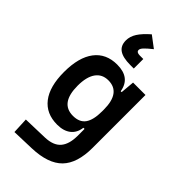

<svg xmlns="http://www.w3.org/2000/svg" viewBox="-314 -899 1213 1213"><g transform="rotate(45 293.0 -292.0)"><path d="M88.9 233.4 84 126.5 250 121.6Q322.3 119.1 355 81.3Q387.7 43.5 388.2 -30.3V-93.8H377.9Q371.6 -43.5 337.4 -16.8Q303.2 9.8 246.6 9.8Q147.9 9.8 95 -58.6Q42 -127 42 -256.3Q42 -387.7 95.2 -457.5Q148.4 -527.3 247.1 -527.3Q364.7 -527.3 381.3 -423.8H389.6L397.9 -517.6H508.8V-45.9Q508.8 92.3 444.6 158Q380.4 223.6 240.2 228.5ZM388.2 -265.6Q388.2 -417.5 277.8 -417.5Q222.7 -417.5 193.4 -376Q164.1 -334.5 164.1 -256.3Q164.1 -100.1 277.8 -100.1Q335.9 -100.1 362.1 -137.2Q388.2 -174.3 388.2 -251.5ZM266.1 -816.9 341.8 -759.8Q306.2 -731.4 291.5 -715.6Q276.9 -699.7 276.9 -688.5Q276.9 -668.5 306.6 -668.5H338.4V-583.5H307.6Q240.7 -583.5 209 -605.5Q177.2 -627.4 177.2 -673.8Q177.2 -709.5 198.7 -743.2Q220.2 -776.9 266.1 -816.9Z"/></g></svg>

Font: Cascadia Mono NF SemiBold
Style: Regular
Weight: 600
Monospace: yes
Designer: Aaron Bell
Foundry: Saja Typeworks
Version: Version 2404.023; ttfautohint (v1.8.4)